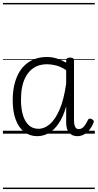

<svg xmlns="http://www.w3.org/2000/svg" viewBox="-20 -905 662 1300"><path d="M232 17Q182 17 144.5 -11.5Q107 -40 86.5 -94.5Q66 -149 66 -227Q66 -278 75.5 -323Q85 -368 103.5 -404Q122 -440 150 -465.5Q178 -491 214.5 -505Q251 -519 297 -519Q332 -519 363 -509.5Q394 -500 428 -481V-497Q428 -506 434.5 -510.5Q441 -515 454 -515Q468 -515 474.5 -510.5Q481 -506 481 -496V-94Q481 -74 484 -60Q487 -46 494 -38.5Q501 -31 513 -31Q525 -31 535 -37Q545 -43 555 -57Q565 -71 576 -94Q580 -101 586.5 -102Q593 -103 602 -98Q611 -94 614 -87.5Q617 -81 613 -74Q602 -46 585 -25.5Q568 -5 547.5 6Q527 17 505 17Q486 17 472 11Q458 5 448 -6.5Q438 -18 433 -35Q428 -52 428 -74Q428 -101 428 -129Q428 -157 428 -184Q407 -112 376.5 -68Q346 -24 309.5 -3.5Q273 17 232 17ZM122 -228Q122 -174 134 -130Q146 -86 172.5 -59.5Q199 -33 241 -33Q281 -33 318 -65Q355 -97 384 -164.5Q413 -232 428 -339V-430Q391 -454 359 -462Q327 -470 299 -470Q265 -470 237.5 -460Q210 -450 188.5 -430Q167 -410 152 -381Q137 -352 129.5 -314Q122 -276 122 -228ZM0 365H622V375H0ZM0 -20H622V0H0ZM0 -505H622V-500H0ZM0 -885H622V-875H0Z"/></svg>

Font: Playwrite GB S Guides
Style: Regular
Weight: 400
Designer: Veronika Burian, José Scaglione
Foundry: TypeTogether
Version: Version 1.003